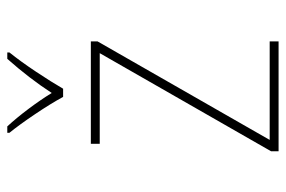

<svg xmlns="http://www.w3.org/2000/svg" viewBox="-152 -652 803 540"><g transform="rotate(-90 250.0 -381.5)"><path d="M271 -606Q290 -639 319 -682.5Q348 -726 373 -757V-763H355Q300 -701 259 -638Q240 -669 214.5 -703Q189 -737 165 -763H147V-757Q169 -730 199 -685.5Q229 -641 248 -606ZM404 0V-25H127L404 -509V-528H116V-503H371L95 -21V0Z"/></g></svg>

Font: Noto Sans Mono UI Condensed Thin
Style: Regular
Weight: 250
Width: 3
Designer: Monotype Design team
Foundry: Monotype Imaging Inc.
Version: 1.000